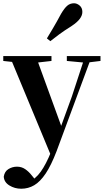

<svg xmlns="http://www.w3.org/2000/svg" viewBox="-27 -884 637 1175"><path d="M103 271Q63 271 30.5 251Q-2 231 -4 197Q1 165 25 150.5Q49 136 77 136Q105 136 127 151Q149 166 167 189L198 227L162 251L143 234Q190 212 222.5 166.5Q255 121 286 44L317 -28L326 -55L413 -294L494 -541H535L319 42Q286 128 252.5 178Q219 228 182.5 249.5Q146 271 103 271ZM289 78 32 -541H192L350 -107L356 -97ZM-7 -511V-541H288V-511L192 -500H94ZM382 -511V-541H588V-511L506 -501H487ZM260 -649Q278 -679 298 -712.5Q318 -746 347 -800Q367 -834 384.5 -849Q402 -864 426 -864Q444 -864 460.5 -850Q477 -836 477 -811Q477 -790 461.5 -769Q446 -748 413 -726Q364 -695 335 -673.5Q306 -652 281 -632Z"/></svg>

Font: Noto Serif TC ExtraLight ExtraBold
Style: Regular
Weight: 800
Version: Version 2.002-H1;hotconv 1.1.0;makeotfexe 2.6.0